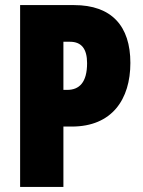

<svg xmlns="http://www.w3.org/2000/svg" viewBox="-20 -734 560 754"><path d="M271 -714H59V0H229V-237H262C420 -237 492 -344 492 -487C492 -632 418 -714 271 -714ZM255 -570C300 -570 322 -542 322 -486C322 -410 291 -381 244 -381H229V-570Z"/></svg>

Font: Noto Sans Hebrew ExtraCondensed Black
Style: Regular
Weight: 900
Width: 2
Designer: Monotype Design Team
Foundry: Monotype Imaging Inc.
Version: Version 2.004